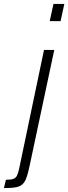

<svg xmlns="http://www.w3.org/2000/svg" viewBox="-114 -763 346 973"><path d="M138 -656 157 -743H212L193 -656ZM-94 190 -84 148Q-59 148 -46.5 143.5Q-34 139 -28 127Q-22 115 -17 92L109 -510H161L37 73Q30 106 23.5 127.5Q17 149 8 161.5Q-1 174 -14 180Q-27 186 -46 188Q-65 190 -94 190Z"/></svg>

Font: Saira ExtraCondensed Light
Style: Italic
Weight: 300
Width: 2
Italic angle: -12°
Designer: Hector Gatti with collaboration of the Omnibus-Type team
Foundry: Omnibus-Type
Version: Version 1.101